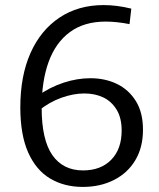

<svg xmlns="http://www.w3.org/2000/svg" viewBox="-20 -727 627 756"><path d="M132 -291 129 -350Q177 -384 230.5 -401.5Q284 -419 336 -419Q394 -419 440.5 -396.5Q487 -374 515 -329Q543 -284 543 -216Q543 -147 513 -96.5Q483 -46 429 -18.5Q375 9 306 9Q233 9 177.5 -24Q122 -57 91 -126.5Q60 -196 60 -304Q60 -428 100 -518Q140 -608 214 -657.5Q288 -707 388 -707Q440 -707 497 -693L490 -632Q465 -637 441 -639.5Q417 -642 396 -642Q311 -642 255 -600.5Q199 -559 171.5 -483.5Q144 -408 144 -303Q144 -177 186 -116.5Q228 -56 307 -56Q377 -56 418 -98Q459 -140 459 -213Q459 -263 439 -295.5Q419 -328 386.5 -343.5Q354 -359 312 -359Q269 -359 221.5 -342Q174 -325 132 -291Z"/></svg>

Font: Bitter Thin
Style: Regular
Weight: 400
Version: Version 3.021